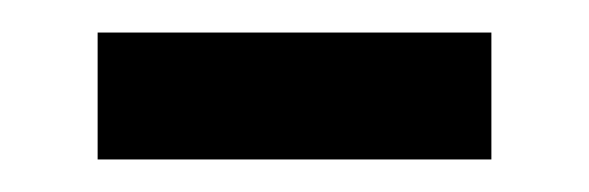

<svg xmlns="http://www.w3.org/2000/svg" viewBox="-20 -327 362 118"><path d="M40 -229V-307H282V-229Z"/></svg>

Font: Noto Sans Tifinagh Ahaggar
Style: Regular
Weight: 400
Designer: JamraPatel
Foundry: JamraPatel LLC
Version: Version 2.006; ttfautohint (v1.8.4.7-5d5b)